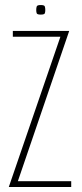

<svg xmlns="http://www.w3.org/2000/svg" viewBox="-20 -743 326 763"><path d="M15 0 220 -597H31V-620H255L51 -23H263V0ZM142 -685Q128 -685 126 -690Q124 -695 124 -703Q124 -712 126 -717.5Q128 -723 142 -723Q156 -723 158 -717.5Q160 -712 160 -703Q160 -695 158 -690Q156 -685 142 -685Z"/></svg>

Font: Smooch Sans Thin ExtraLight
Style: Regular
Weight: 250
Version: Version 1.010